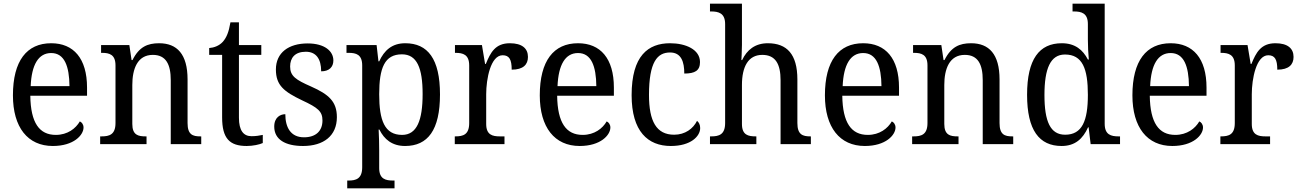

<svg xmlns="http://www.w3.org/2000/svg" viewBox="-20 -780 7034 1039"><path d="M266 10C379 10 432 -49 432 -90C432 -107 422 -119 412 -123C390 -85 346 -50 282 -50C193 -50 146 -115 144 -262H451V-306C451 -464 378 -546 257 -546C125 -546 50 -451 50 -264C50 -91 130 10 266 10ZM356 -314H146C151 -430 188 -493 257 -493C329 -493 355 -421 356 -314Z M522 0H773V-42H768C728 -42 696 -49 696 -109V-320C696 -406 723 -483 807 -483C878 -483 904 -432 904 -346V0H1069V-42H1064C1023 -42 995 -51 995 -114V-350C995 -487 938 -546 841 -546C779 -546 733 -527 697 -455H692L680 -536H527V-494H532C572 -494 605 -485 605 -426V-114C605 -51 571 -42 530 -42H522Z M1315 10C1349 10 1385 2 1402 -6V-50C1383 -46 1365 -43 1341 -43C1298 -43 1273 -73 1273 -143V-483H1394V-536H1273V-659H1227C1218 -606 1206 -577 1186 -554C1166 -532 1138 -522 1112 -520V-483H1182V-145C1182 -30 1223 10 1315 10Z M1620 10C1731 10 1803 -45 1803 -146C1803 -230 1760 -269 1663 -312C1581 -348 1550 -368 1550 -420C1550 -467 1576 -500 1635 -500C1690 -500 1718 -462 1718 -394C1761 -394 1784 -417 1784 -453C1784 -503 1737 -545 1645 -545C1542 -545 1473 -495 1473 -404C1473 -318 1517 -284 1615 -237C1701 -197 1725 -177 1725 -128C1725 -72 1690 -37 1625 -37C1552 -37 1524 -92 1524 -162C1498 -162 1464 -146 1464 -95C1464 -25 1524 10 1620 10Z M1859 239H2115V197H2107C2067 197 2032 189 2032 130V34C2032 2 2031 -44 2029 -79H2033C2059 -26 2102 10 2172 10C2295 10 2361 -76 2361 -269C2361 -461 2295 -546 2173 -546C2101 -546 2059 -507 2032 -448H2028L2018 -536H1855V-494H1867C1907 -494 1940 -485 1940 -426V125C1940 188 1906 197 1866 197H1859ZM2156 -50C2061 -50 2032 -129 2032 -270C2032 -412 2061 -486 2155 -486C2236 -486 2267 -413 2267 -271C2267 -129 2236 -50 2156 -50Z M2441 0H2710V-42H2685C2645 -42 2611 -50 2611 -109V-270C2611 -353 2635 -481 2700 -481C2736 -481 2749 -458 2749 -403C2812 -403 2837 -431 2837 -472C2837 -518 2805 -546 2739 -546C2660 -546 2634 -495 2609 -434H2605L2588 -536H2442V-494H2445C2485 -494 2519 -485 2519 -426V-114C2519 -51 2486 -42 2444 -42H2441Z M3117 10C3230 10 3283 -49 3283 -90C3283 -107 3273 -119 3263 -123C3241 -85 3197 -50 3133 -50C3044 -50 2997 -115 2995 -262H3302V-306C3302 -464 3229 -546 3108 -546C2976 -546 2901 -451 2901 -264C2901 -91 2981 10 3117 10ZM3207 -314H2997C3002 -430 3039 -493 3108 -493C3180 -493 3206 -421 3207 -314Z M3610 10C3719 10 3769 -43 3769 -87C3769 -105 3762 -118 3752 -126C3731 -84 3688 -51 3628 -51C3532 -51 3492 -124 3492 -266C3492 -445 3537 -496 3606 -496C3667 -496 3683 -445 3683 -382C3741 -382 3768 -398 3768 -444C3768 -512 3691 -546 3606 -546C3488 -546 3398 -479 3398 -265C3398 -69 3486 10 3610 10Z M3822 0H4073V-42H4070C4029 -42 3995 -49 3995 -109V-320C3995 -419 4029 -483 4105 -483C4177 -483 4204 -433 4204 -346V0H4368V-42H4365C4324 -42 4295 -51 4295 -114V-350C4295 -487 4238 -546 4135 -546C4066 -546 4022 -510 3996 -455H3992C3992 -458 3995 -502 3995 -537V-760H3822V-718H3829C3868 -718 3904 -709 3904 -650V-114C3904 -51 3870 -42 3829 -42H3822Z M4660 10C4773 10 4826 -49 4826 -90C4826 -107 4816 -119 4806 -123C4784 -85 4740 -50 4676 -50C4587 -50 4540 -115 4538 -262H4845V-306C4845 -464 4772 -546 4651 -546C4519 -546 4444 -451 4444 -264C4444 -91 4524 10 4660 10ZM4750 -314H4540C4545 -430 4582 -493 4651 -493C4723 -493 4749 -421 4750 -314Z M4916 0H5167V-42H5162C5122 -42 5090 -49 5090 -109V-320C5090 -406 5117 -483 5201 -483C5272 -483 5298 -432 5298 -346V0H5463V-42H5458C5417 -42 5389 -51 5389 -114V-350C5389 -487 5332 -546 5235 -546C5173 -546 5127 -527 5091 -455H5086L5074 -536H4921V-494H4926C4966 -494 4999 -485 4999 -426V-114C4999 -51 4965 -42 4924 -42H4916Z M5725 10C5798 10 5840 -29 5868 -91H5871L5882 0H6041V-42H6033C5992 -42 5958 -51 5958 -110V-760H5784V-718H5792C5832 -718 5867 -709 5867 -650V-566C5867 -532 5869 -490 5872 -458H5867C5840 -510 5798 -546 5726 -546C5604 -546 5538 -460 5538 -267C5538 -75 5604 10 5725 10ZM5744 -51C5664 -51 5632 -122 5632 -266C5632 -408 5664 -485 5743 -485C5838 -485 5867 -408 5867 -267C5867 -126 5836 -51 5744 -51Z M6324 10C6437 10 6490 -49 6490 -90C6490 -107 6480 -119 6470 -123C6448 -85 6404 -50 6340 -50C6251 -50 6204 -115 6202 -262H6509V-306C6509 -464 6436 -546 6315 -546C6183 -546 6108 -451 6108 -264C6108 -91 6188 10 6324 10ZM6414 -314H6204C6209 -430 6246 -493 6315 -493C6387 -493 6413 -421 6414 -314Z M6584 0H6853V-42H6828C6788 -42 6754 -50 6754 -109V-270C6754 -353 6778 -481 6843 -481C6879 -481 6892 -458 6892 -403C6955 -403 6980 -431 6980 -472C6980 -518 6948 -546 6882 -546C6803 -546 6777 -495 6752 -434H6748L6731 -536H6585V-494H6588C6628 -494 6662 -485 6662 -426V-114C6662 -51 6629 -42 6587 -42H6584Z"/></svg>

Font: Noto Serif Ethiopic SemiCondensed
Style: Regular
Weight: 400
Width: 4
Designer: Monotype Design Team
Foundry: Monotype Imaging Inc.
Version: Version 2.102